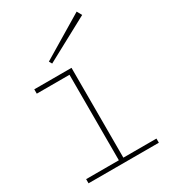

<svg xmlns="http://www.w3.org/2000/svg" viewBox="-183 -831 813 920"><g transform="rotate(-30 224.0 -370.5)"><path d="M30 0V-23H211V-496H30V-520H236V-23H419V0ZM157 -600 392 -741 407 -714 166 -584Z"/></g></svg>

Font: Padyakke Expanded One
Style: Regular
Weight: 400
Designer: James Puckett
Foundry: Dunwich Type Founders
Version: Version 1.500; ttfautohint (v1.8.4.7-5d5b)